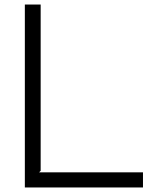

<svg xmlns="http://www.w3.org/2000/svg" viewBox="-20 -830 668 850"><path d="M613 -67V0H90V-810H160V-74L153 -67Z"/></svg>

Font: Sinkin Sans 300 Light
Style: Regular
Weight: 300
Designer: Keith Bates
Foundry: K-Type
Version: Sinkin Sans (version 1.0)  by Keith Bates   •   © 2014   www